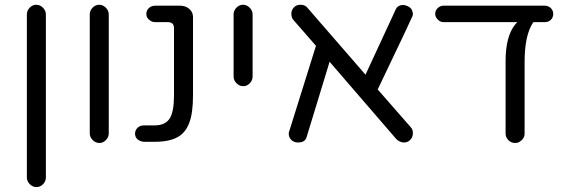

<svg xmlns="http://www.w3.org/2000/svg" viewBox="-20 -595 2372 799"><path d="M170.9 143.6V-535.2Q170.9 -550.8 158.7 -563Q146.5 -575.2 130.9 -575.2Q115.2 -575.2 103.5 -563Q91.8 -550.8 91.8 -535.2V143.6Q91.8 159.2 104 171.4Q116.2 183.6 131.8 183.6Q147.5 183.6 159.2 171.4Q170.9 159.2 170.9 143.6Z M432.6 -40V-535.2Q432.6 -550.8 420.4 -563Q408.2 -575.2 392.6 -575.2Q377 -575.2 365.2 -563Q353.5 -550.8 353.5 -535.2V-40Q353.5 -24.4 365.7 -12.2Q377.9 0 393.6 0Q409.2 0 420.9 -12.2Q432.6 -24.4 432.6 -40Z M783.2 -198.2V-524.4Q783.2 -543.9 768.1 -557.6Q752.9 -571.3 729.5 -571.3H626Q609.4 -571.3 599.1 -561Q588.9 -550.8 588.9 -537.1Q588.9 -519.5 604.5 -509.8Q613.3 -502.9 626 -502.9H678.7Q691.4 -502.9 697.8 -496.6Q704.1 -490.2 704.1 -477.5V-198.2Q704.1 -130.9 686.5 -102.5Q668 -73.2 624 -73.2H579.1Q562.5 -73.2 552.2 -63Q542 -52.7 542 -39.1Q542 -24.4 552.7 -14.6Q564.5 -5.9 579.1 -4.9H624Q706.1 -4.9 741.2 -41Q757.8 -57.6 767.6 -84Q783.2 -124 783.2 -198.2Z M1031.2 -276.4V-535.2Q1031.2 -550.8 1019 -563Q1006.8 -575.2 991.2 -575.2Q975.6 -575.2 963.9 -563Q952.1 -550.8 952.1 -535.2V-276.4Q952.1 -260.7 964.4 -248.5Q976.6 -236.3 992.2 -236.3Q1007.8 -236.3 1019.5 -248.5Q1031.2 -260.7 1031.2 -276.4Z M1689.5 -65.4 1551.8 -222.7Q1695.3 -522.5 1695.3 -525.4Q1698.2 -530.3 1698.2 -536.6Q1698.2 -543 1696.3 -546.9Q1693.4 -561.5 1676.8 -569.3Q1666 -574.2 1658.2 -574.2Q1632.8 -574.2 1625 -551.8L1501 -284.2Q1258.8 -563.5 1257.8 -564.5Q1248 -575.2 1231 -575.2Q1213.9 -575.2 1204.1 -565.4Q1192.4 -553.7 1192.4 -538.1Q1192.4 -521.5 1201.2 -511.7L1294.9 -404.3L1184.6 -51.8Q1181.6 -46.9 1181.6 -38.1Q1181.6 -23.4 1192.4 -12.7Q1203.1 -2 1220.7 -2Q1251 -2 1256.8 -27.3L1351.6 -337.9L1628.9 -16.6Q1643.6 -2 1662.1 -2Q1678.7 -2 1690.4 -16.6Q1698.2 -26.4 1698.2 -41.5Q1698.2 -56.6 1689.5 -65.4Z M2247.1 -571.3H1825.2Q1811.5 -571.3 1800.8 -560.5Q1791 -550.8 1791 -537.1Q1791 -524.4 1801.8 -513.7Q1812.5 -502.9 1825.2 -502.9H2132.8L2124 -493.2Q2084 -444.3 2084 -340.8V-39.1Q2084 -23.4 2095.7 -11.7Q2107.4 0 2123 0Q2133.8 0 2140.6 -3.9Q2163.1 -17.6 2163.1 -39.1V-336.9Q2163.1 -448.2 2198.2 -501L2200.2 -502.9H2247.1Q2262.7 -502.9 2272.5 -512.7Q2282.2 -522.5 2282.2 -537.1Q2282.2 -551.8 2272 -561.5Q2261.7 -571.3 2247.1 -571.3Z"/></svg>

Font: FakePearl
Style: Light
Weight: 350
Version: Version 1.2